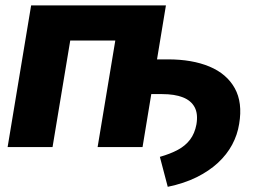

<svg xmlns="http://www.w3.org/2000/svg" viewBox="-20 -556 986 726"><path d="M614.3 150.4 584.5 37.1Q624 25.9 652.6 10.5Q681.2 -4.9 698.7 -28.1Q716.3 -51.3 722.7 -85.4Q729.5 -125 716.1 -150.4Q702.6 -175.8 671.4 -188Q640.1 -200.2 593.3 -200.2H501L522.9 -331.5H615.2Q707 -331.5 772.2 -304.2Q837.4 -276.9 867.7 -222.4Q897.9 -168 884.3 -87.4Q877.9 -46.4 857.9 -9Q837.9 28.3 804.2 59.6Q770.5 90.8 723.1 114.3Q675.8 137.7 614.3 150.4ZM607.4 -535.6 519 0H349.1L416 -402.8H245.6L178.7 0H8.8L97.7 -535.6Z"/></svg>

Font: Inter 20pt ExtraBold
Style: Italic
Weight: 800
Italic angle: -9.3988°
Version: Version 4.001;git-66647c0bb